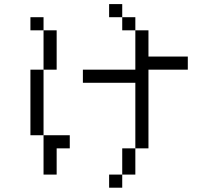

<svg xmlns="http://www.w3.org/2000/svg" viewBox="-20 -832 1040 915"><path d="M562.5 -750H500V-812.5H562.5ZM125 -500H187.5V-187.5H125ZM125 -750H187.5V-687.5H125ZM187.5 -187.5H312.5V-125H250V0H187.5ZM187.5 -687.5H250V-500H187.5ZM375 -500H625V-687.5H687.5V-562.5H875V-500H687.5V-125H625V-437.5H375ZM500 0H562.5V62.5H500ZM562.5 -125H625V0H562.5ZM562.5 -750H625V-687.5H562.5Z"/></svg>

Font: 寒蝉点阵体 16px
Style: Regular
Weight: 400
Designer: Designed by Warren2060
Foundry: ChillType
Version: Version 1.000